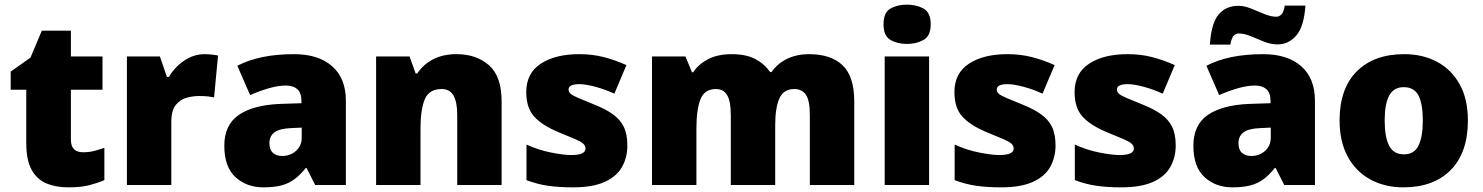

<svg xmlns="http://www.w3.org/2000/svg" viewBox="-20 -796 6378 826"><path d="M337 -141Q363 -141 384.5 -146.5Q406 -152 429 -160V-21Q398 -8 363 1Q328 10 274 10Q220 10 179.5 -7Q139 -24 116 -65.5Q93 -107 93 -182V-410H26V-488L111 -548L160 -664H285V-553H421V-410H285V-195Q285 -141 337 -141Z M860 -563Q876 -563 893 -561Q910 -559 918 -557L901 -377Q891 -379 876.5 -381Q862 -383 836 -383Q812 -383 784.5 -376Q757 -369 737 -345.5Q717 -322 717 -272V0H526V-553H668L698 -465H707Q730 -506 771.5 -534.5Q813 -563 860 -563Z M1245 -563Q1350 -563 1409 -511Q1468 -459 1468 -363V0H1336L1299 -73H1295Q1272 -44 1247.5 -25.5Q1223 -7 1191 1.5Q1159 10 1113 10Q1041 10 993 -34Q945 -78 945 -169Q945 -258 1006.5 -301Q1068 -344 1185 -349L1277 -352V-360Q1277 -397 1259 -412.5Q1241 -428 1210 -428Q1177 -428 1137 -416.5Q1097 -405 1056 -387L1001 -513Q1049 -538 1109.5 -550.5Q1170 -563 1245 -563ZM1234 -245Q1182 -243 1160.5 -226.5Q1139 -210 1139 -180Q1139 -152 1154 -138.5Q1169 -125 1194 -125Q1229 -125 1253.5 -147Q1278 -169 1278 -204V-247Z M1944 -563Q2030 -563 2084 -515Q2138 -467 2138 -360V0H1947V-302Q1947 -357 1931 -385Q1915 -413 1880 -413Q1826 -413 1807.5 -369Q1789 -325 1789 -242V0H1598V-553H1742L1768 -480H1775Q1801 -519 1843.5 -541Q1886 -563 1944 -563Z M2679 -170Q2679 -118 2655.5 -77Q2632 -36 2580.5 -13Q2529 10 2445 10Q2386 10 2339.5 3.5Q2293 -3 2245 -21V-174Q2298 -150 2352 -139.5Q2406 -129 2437 -129Q2499 -129 2499 -157Q2499 -169 2489 -178Q2479 -187 2453.5 -198Q2428 -209 2381 -228Q2312 -257 2278 -294.5Q2244 -332 2244 -400Q2244 -481 2306.5 -522Q2369 -563 2472 -563Q2527 -563 2575 -551Q2623 -539 2675 -516L2623 -393Q2582 -412 2540 -423Q2498 -434 2473 -434Q2426 -434 2426 -411Q2426 -401 2434.5 -393Q2443 -385 2467 -375Q2491 -365 2537 -346Q2585 -327 2616.5 -304.5Q2648 -282 2663.5 -250.5Q2679 -219 2679 -170Z M3460 -563Q3555 -563 3605 -515Q3655 -467 3655 -360V0H3464V-301Q3464 -364 3447 -388.5Q3430 -413 3397 -413Q3351 -413 3333 -372.5Q3315 -332 3315 -258V0H3124V-301Q3124 -361 3108 -387Q3092 -413 3060 -413Q3011 -413 2993.5 -369Q2976 -325 2976 -242V0H2785V-553H2929L2957 -485H2962Q2984 -519 3025.5 -541Q3067 -563 3128 -563Q3189 -563 3228.5 -542.5Q3268 -522 3293 -486H3299Q3325 -523 3366.5 -543Q3408 -563 3460 -563Z M3882 -776Q3923 -776 3953.5 -759Q3984 -742 3984 -691Q3984 -642 3953.5 -624.5Q3923 -607 3882 -607Q3840 -607 3810.5 -624.5Q3781 -642 3781 -691Q3781 -742 3810.5 -759Q3840 -776 3882 -776ZM3977 -553V0H3786V-553Z M4521 -170Q4521 -118 4497.5 -77Q4474 -36 4422.5 -13Q4371 10 4287 10Q4228 10 4181.5 3.5Q4135 -3 4087 -21V-174Q4140 -150 4194 -139.5Q4248 -129 4279 -129Q4341 -129 4341 -157Q4341 -169 4331 -178Q4321 -187 4295.5 -198Q4270 -209 4223 -228Q4154 -257 4120 -294.5Q4086 -332 4086 -400Q4086 -481 4148.5 -522Q4211 -563 4314 -563Q4369 -563 4417 -551Q4465 -539 4517 -516L4465 -393Q4424 -412 4382 -423Q4340 -434 4315 -434Q4268 -434 4268 -411Q4268 -401 4276.5 -393Q4285 -385 4309 -375Q4333 -365 4379 -346Q4427 -327 4458.5 -304.5Q4490 -282 4505.5 -250.5Q4521 -219 4521 -170Z M5038 -170Q5038 -118 5014.5 -77Q4991 -36 4939.5 -13Q4888 10 4804 10Q4745 10 4698.5 3.5Q4652 -3 4604 -21V-174Q4657 -150 4711 -139.5Q4765 -129 4796 -129Q4858 -129 4858 -157Q4858 -169 4848 -178Q4838 -187 4812.5 -198Q4787 -209 4740 -228Q4671 -257 4637 -294.5Q4603 -332 4603 -400Q4603 -481 4665.5 -522Q4728 -563 4831 -563Q4886 -563 4934 -551Q4982 -539 5034 -516L4982 -393Q4941 -412 4899 -423Q4857 -434 4832 -434Q4785 -434 4785 -411Q4785 -401 4793.5 -393Q4802 -385 4826 -375Q4850 -365 4896 -346Q4944 -327 4975.5 -304.5Q5007 -282 5022.5 -250.5Q5038 -219 5038 -170Z M5414 -563Q5519 -563 5578 -511Q5637 -459 5637 -363V0H5505L5468 -73H5464Q5441 -44 5416.5 -25.5Q5392 -7 5360 1.5Q5328 10 5282 10Q5210 10 5162 -34Q5114 -78 5114 -169Q5114 -258 5175.5 -301Q5237 -344 5354 -349L5446 -352V-360Q5446 -397 5428 -412.5Q5410 -428 5379 -428Q5346 -428 5306 -416.5Q5266 -405 5225 -387L5170 -513Q5218 -538 5278.5 -550.5Q5339 -563 5414 -563ZM5403 -245Q5351 -243 5329.5 -226.5Q5308 -210 5308 -180Q5308 -152 5323 -138.5Q5338 -125 5363 -125Q5398 -125 5422.5 -147Q5447 -169 5447 -204V-247ZM5185 -604Q5191 -696 5222.5 -733.5Q5254 -771 5308 -771Q5333 -771 5361.5 -759.5Q5390 -748 5418.5 -736Q5447 -724 5472 -724Q5481 -724 5491.5 -732.5Q5502 -741 5507 -772H5596Q5590 -682 5557 -643.5Q5524 -605 5476 -605Q5447 -605 5417.5 -617Q5388 -629 5360.5 -640.5Q5333 -652 5308 -652Q5299 -652 5289 -644Q5279 -636 5273 -604Z M6295 -278Q6295 -139 6221 -64.5Q6147 10 6018 10Q5938 10 5876 -23.5Q5814 -57 5778.5 -121.5Q5743 -186 5743 -278Q5743 -415 5817 -489Q5891 -563 6021 -563Q6101 -563 6162.5 -530Q6224 -497 6259.5 -433.5Q6295 -370 6295 -278ZM5937 -278Q5937 -207 5956 -169.5Q5975 -132 6020 -132Q6064 -132 6082.5 -169.5Q6101 -207 6101 -278Q6101 -349 6082.5 -385Q6064 -421 6019 -421Q5976 -421 5956.5 -385Q5937 -349 5937 -278Z"/></svg>

Font: Noto Sans Syriac Western Black
Style: Regular
Weight: 900
Designer: Patrick Giasson and the Monotype Design Team
Foundry: Monotype Imaging Inc.
Version: Version 3.000; ttfautohint (v1.8.4.7-5d5b)